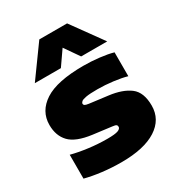

<svg xmlns="http://www.w3.org/2000/svg" viewBox="-192 -931 987 1066"><g transform="rotate(-30 302.0 -398.5)"><path d="M275 11Q213.5 11 153.5 3.8Q93.5 -3.5 46 -16V-169Q93.5 -156.5 153 -148.8Q212.5 -141 271 -141Q322 -141 340.5 -148.2Q359 -155.5 359 -168Q359 -176.5 353.5 -180.8Q348 -185 329 -187L211 -202Q111.5 -215 71.2 -257Q31 -299 31 -368Q31 -456 110 -507.5Q189 -559 359 -559Q408.5 -559 460 -553Q511.5 -547 546 -537V-384Q511.5 -394 460.2 -400.5Q409 -407 361 -407Q312 -407 288 -402.8Q264 -398.5 256.5 -391.8Q249 -385 249 -378Q249 -371.5 255.2 -367.5Q261.5 -363.5 280 -361L398 -346Q482 -335.5 529.5 -299.5Q577 -263.5 577 -178Q577 -89.5 498.8 -39.2Q420.5 11 275 11ZM77 -610 220 -808H398L541 -610H374L309 -703.5L244 -610Z"/></g></svg>

Font: Encode Sans Expanded Black
Style: Regular
Weight: 900
Width: 7
Designer: Multiple Designers
Foundry: Impallari Type
Version: Version 3.000; ttfautohint (v1.8.3) -l 8 -r 50 -G 200 -x 14 